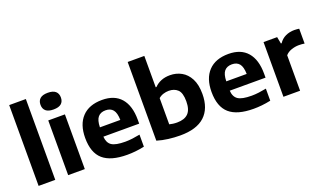

<svg xmlns="http://www.w3.org/2000/svg" viewBox="-79 -1301 3034 1804"><g transform="rotate(-20 1438.0 -399.0)"><path d="M64.5 0V-808H231V0Z M360 0V-547H526.5V0ZM443.5 -626.5Q391.5 -626.5 366.5 -648Q341.5 -669.5 341.5 -709.5Q341.5 -749.5 366.5 -771.2Q391.5 -793 443.5 -793Q495.5 -793 520.5 -771.2Q545.5 -749.5 545.5 -709.5Q545.5 -669.5 520.5 -648Q495.5 -626.5 443.5 -626.5Z M949 10.5Q785 10.5 707.2 -57.5Q629.5 -125.5 629.5 -273Q629.5 -407.5 699.5 -481.5Q769.5 -555.5 899.5 -555.5Q1023.5 -555.5 1088 -480.8Q1152.5 -406 1152.5 -267.5V-226.5H794.5Q798.5 -164 837.5 -137.8Q876.5 -111.5 973.5 -111.5Q1007 -111.5 1044.8 -116.2Q1082.5 -121 1120 -128.5V-8Q1073 2 1031 6.2Q989 10.5 949 10.5ZM897 -452.5Q848 -452.5 821.8 -422Q795.5 -391.5 794 -320H998Q996.5 -391 971.2 -421.8Q946 -452.5 897 -452.5Z M1478 10Q1420.5 10 1361 2.5Q1301.5 -5 1249 -21V-808H1415.5V-494.5H1423Q1450.5 -523.5 1489.5 -539.5Q1528.5 -555.5 1578.5 -555.5Q1640.5 -555.5 1692.2 -527Q1744 -498.5 1775.2 -439Q1806.5 -379.5 1806.5 -286Q1806.5 -141 1724.2 -65.2Q1642 10.5 1478 10ZM1492.5 -114.5Q1566.5 -114.5 1603.5 -152.2Q1640.5 -190 1640.5 -273Q1640.5 -357.5 1606.8 -389.5Q1573 -421.5 1518 -421.5Q1490.5 -421.5 1463.5 -413Q1436.5 -404.5 1415.5 -386V-124Q1430.5 -120 1450.5 -117.2Q1470.5 -114.5 1492.5 -114.5Z M2212.5 10.5Q2048.5 10.5 1970.8 -57.5Q1893 -125.5 1893 -273Q1893 -407.5 1963 -481.5Q2033 -555.5 2163 -555.5Q2287 -555.5 2351.5 -480.8Q2416 -406 2416 -267.5V-226.5H2058Q2062 -164 2101 -137.8Q2140 -111.5 2237 -111.5Q2270.5 -111.5 2308.2 -116.2Q2346 -121 2383.5 -128.5V-8Q2336.5 2 2294.5 6.2Q2252.5 10.5 2212.5 10.5ZM2160.5 -452.5Q2111.5 -452.5 2085.2 -422Q2059 -391.5 2057.5 -320H2261.5Q2260 -391 2234.8 -421.8Q2209.5 -452.5 2160.5 -452.5Z M2512.5 0V-547H2648.5L2661.5 -479H2669Q2694 -517 2734.2 -535.8Q2774.5 -554.5 2822 -554.5Q2835.5 -554.5 2847.8 -553.2Q2860 -552 2870.5 -550.5V-402Q2857 -404.5 2841.8 -405.5Q2826.5 -406.5 2812.5 -406.5Q2777 -406.5 2739.2 -393.8Q2701.5 -381 2679 -354.5V0Z"/></g></svg>

Font: Encode Sans SmExp
Style: Bold
Weight: 700
Width: 6
Designer: Multiple Designers
Foundry: Impallari Type
Version: Version 3.002; ttfautohint (v1.8.3) -l 8 -r 50 -G 200 -x 14 